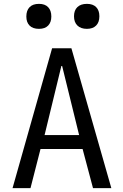

<svg xmlns="http://www.w3.org/2000/svg" viewBox="-20 -975 640 995"><path d="M250 -725H350L557 0H462L408 -203H190L138 0H45ZM390 -275 302 -633H298L211 -275ZM116.5 -889.5Q116.5 -920.5 133.2 -937.8Q150 -955 182 -955Q213 -955 229.5 -937.8Q246 -920.5 246 -889.5Q246 -859.5 229.5 -842.5Q213 -825.5 182 -825.5Q150 -825.5 133.2 -842.5Q116.5 -859.5 116.5 -889.5ZM363.5 -890.5Q363.5 -921.5 381 -938.2Q398.5 -955 430.5 -955Q461.5 -955 478.2 -938.2Q495 -921.5 495 -890.5Q495 -859.5 478 -842.5Q461 -825.5 430.5 -825.5Q398.5 -825.5 381 -842.8Q363.5 -860 363.5 -890.5Z"/></svg>

Font: JuliaMono Latin
Style: Regular
Weight: 400
Monospace: yes
Designer: cormullion
Foundry: corm
Version: Version 0.049; ttfautohint (v1.8.4)